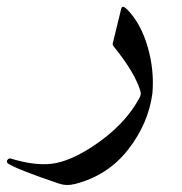

<svg xmlns="http://www.w3.org/2000/svg" viewBox="-103 -304 523 553"><path d="M246.1 -278.8Q249 -291 263.7 -276.4Q302.7 -236.3 322.3 -169.2Q341.8 -102.1 335.9 -34.7Q324.2 52.2 266.1 126.7Q208 201.2 114.3 225.6Q88.9 232.4 66.4 224.6Q-50.8 185.1 -79.1 167.5Q-83 165 -83 161.1Q-83 157.2 -79.6 154.3Q-76.2 151.4 -71.3 152.8Q-2.9 173.8 46.9 167.5Q96.7 161.1 161.1 119.6Q256.8 57.6 299.8 -24.4Q303.7 -31.7 301.8 -40Q287.1 -92.8 223.6 -171.4Q220.7 -175.8 221.7 -178.7Z"/></svg>

Font: Amiri
Style: Regular
Weight: 400
Designer: Khaled Hosny
Version: Version 000.108